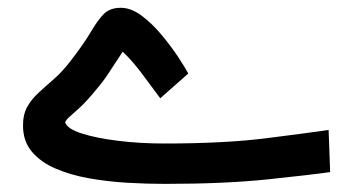

<svg xmlns="http://www.w3.org/2000/svg" viewBox="-20 -465 892 485"><path d="M384.8 -216.8Q364.3 -243.7 340.8 -275.9Q317.4 -308.1 290 -334.5Q276.9 -314.9 267.8 -300.8Q258.8 -286.6 249.3 -272.5Q239.7 -258.3 223.6 -239.3Q197.8 -208 180.9 -192.6Q164.1 -177.2 155.5 -169.9Q147 -162.6 144.5 -155.8Q149.9 -139.6 186.3 -127.9Q222.7 -116.2 277.8 -109.4Q333 -102.5 394.5 -102.5Q546.9 -102.5 651.6 -115.7Q756.3 -128.9 810.1 -136.7L814 -30.3Q765.6 -23.4 657 -12Q548.3 -0.5 395.5 -0.5Q350.6 -0.5 301 -3.4Q251.5 -6.3 204.8 -14.6Q158.2 -22.9 120.6 -39.1Q83 -55.2 60.5 -81.8Q38.1 -108.4 38.1 -147.9Q38.1 -175.8 48.8 -195.1Q59.6 -214.4 77.4 -230.7Q95.2 -247.1 116.5 -265.6Q137.7 -284.2 158.2 -311Q191.9 -354.5 209.5 -384.5Q227.1 -414.6 242.4 -429.9Q257.8 -445.3 285.2 -445.3Q311.5 -445.3 338.6 -424.8Q365.7 -404.3 389.6 -375.2Q413.6 -346.2 431.2 -319.3Q448.7 -292.5 455.6 -279.3Z"/></svg>

Font: Vazir Medium
Style: Medium
Weight: 500
Designer: Saber Rastikerdar
Foundry: Saber Rastikerdar
Version: Version 30.0.0